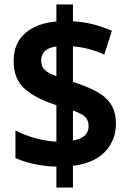

<svg xmlns="http://www.w3.org/2000/svg" viewBox="-20 -780 576 858"><path d="M232 -35Q178 -37 132 -47Q86 -57 49 -74V-197Q87 -177 136.5 -163Q186 -149 232 -147V-310Q141 -339 91 -382.5Q41 -426 41 -507Q41 -588 93.5 -632.5Q146 -677 232 -684V-760H306V-685Q356 -682 399.5 -670.5Q443 -659 480 -642L446 -536Q414 -551 378 -560.5Q342 -570 306 -573V-414Q369 -394 412 -370.5Q455 -347 476.5 -313Q498 -279 498 -227Q498 -153 449.5 -102Q401 -51 306 -39V58H232ZM232 -572Q197 -568 180.5 -551.5Q164 -535 164 -511Q164 -484 179 -468.5Q194 -453 232 -440ZM306 -152Q376 -164 376 -216Q376 -242 360.5 -257.5Q345 -273 306 -286Z"/></svg>

Font: Noto Sans Lao UI SemCond
Style: Bold
Weight: 700
Width: 4
Designer: Monotype Design Team
Foundry: Monotype Imaging Inc.
Version: Version 2.000; ttfautohint (v1.8.4.7-5d5b)